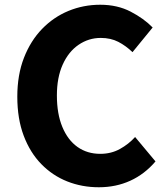

<svg xmlns="http://www.w3.org/2000/svg" viewBox="-20 -776 702 810"><path d="M397 14Q326 14 264 -10.5Q202 -35 154.5 -83.5Q107 -132 80 -203.5Q53 -275 53 -368Q53 -460 81 -532Q109 -604 157.5 -654Q206 -704 269 -730Q332 -756 403 -756Q475 -756 531 -727Q587 -698 624 -660L539 -556Q511 -583 479 -599.5Q447 -616 405 -616Q354 -616 311.5 -587Q269 -558 244.5 -503.5Q220 -449 220 -373Q220 -296 243 -240.5Q266 -185 307 -156Q348 -127 403 -127Q449 -127 486 -147.5Q523 -168 550 -198L636 -95Q590 -41 529.5 -13.5Q469 14 397 14Z"/></svg>

Font: Noto Sans JP Thin ExtraBold
Style: Regular
Weight: 800
Version: Version 2.004-H2;hotconv 1.0.118;makeotfexe 2.5.65603